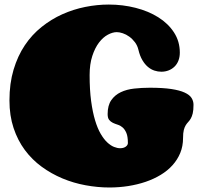

<svg xmlns="http://www.w3.org/2000/svg" viewBox="-20 -811 874 843"><path d="M783.7 -205.1Q783.7 -169.4 771.5 -139.6Q759.3 -109.9 737.5 -85.7Q715.8 -61.5 685.5 -43.2Q655.3 -24.9 619.4 -12.7Q583.5 -0.5 543 5.9Q502.4 12.2 460.4 12.2Q408.7 12.2 355.7 2.4Q302.7 -7.3 254.2 -27.6Q205.6 -47.9 163.1 -78.9Q120.6 -109.9 89.1 -152.3Q57.6 -194.8 39.6 -249Q21.5 -303.2 21.5 -370.1Q21.5 -444.8 39.6 -505.1Q57.6 -565.4 88.9 -612.1Q120.1 -658.7 162.6 -692.6Q205.1 -726.6 253.4 -748.3Q301.8 -770 354 -780.5Q406.2 -791 457.5 -791Q519 -791 575.4 -776.6Q631.8 -762.2 675 -735.1Q718.3 -708 743.9 -668.7Q769.5 -629.4 769.5 -580.1Q769.5 -560.5 763.4 -544.9Q757.3 -529.3 746.3 -518.6Q735.4 -507.8 720.5 -502Q705.6 -496.1 688.5 -496.1Q673.3 -496.1 658.2 -501Q643.1 -505.9 629.4 -517.3Q615.7 -528.8 605 -547.1Q594.2 -565.4 587.9 -591.8Q583.5 -610.8 572.5 -625.5Q561.5 -640.1 547.6 -650.1Q533.7 -660.2 519 -665Q504.4 -669.9 492.7 -669.9Q474.6 -669.9 453.6 -658.7Q432.6 -647.5 414.8 -624.3Q397 -601.1 385.3 -565.4Q373.5 -529.8 373.5 -481Q373.5 -416.5 380.1 -367.4Q386.7 -318.4 397.5 -282.7Q408.2 -247.1 422.1 -223.4Q436 -199.7 450.9 -185.8Q465.8 -171.9 480.5 -166Q495.1 -160.2 507.3 -160.2Q522.5 -160.2 532 -167Q541.5 -173.8 541.5 -183.1Q541.5 -211.4 534.9 -227.1Q528.3 -242.7 518.6 -251.2Q508.8 -259.8 497.1 -263.4Q485.4 -267.1 475.6 -271.7Q465.8 -276.4 459.2 -284.7Q452.6 -293 452.6 -310.1Q452.6 -348.1 468.5 -371.1Q484.4 -394 510.3 -406.2Q536.1 -418.5 569.3 -422.1Q602.5 -425.8 637.7 -425.8Q694.8 -425.8 731.9 -420.2Q769 -414.6 790.8 -404.5Q812.5 -394.5 821 -380.9Q829.6 -367.2 829.6 -351.1Q829.6 -327.1 826.2 -313.2Q822.8 -299.3 817.6 -290.5Q812.5 -281.7 806.6 -275.6Q800.8 -269.5 795.7 -261.5Q790.5 -253.4 787.1 -240.5Q783.7 -227.5 783.7 -205.1Z"/></svg>

Font: Corben
Style: Bold
Weight: 700
Designer: vernon adams
Foundry: vernon adams
Version: Version 1.101; ttfautohint (v1.6)